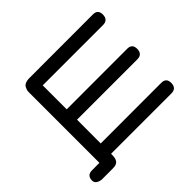

<svg xmlns="http://www.w3.org/2000/svg" viewBox="-201 -987 1360 1360"><g transform="rotate(45 478.5 -307.0)"><path d="M107.4 -750Q158.7 -748.5 158.7 -697.3V-93.8Q278.8 -93.8 398.9 -93.8Q398.9 -397 398.4 -700.2Q398.4 -751.5 451.2 -750Q502.4 -748.5 502.4 -697.3V-93.8Q621.1 -93.8 740.2 -93.3L739.7 -700.2Q739.7 -751.5 792.5 -750Q843.8 -748.5 843.8 -697.3V-93.3Q850.6 -93.3 857.9 -93.3Q920.4 -93.3 925.3 -44.9Q925.8 -39.1 925.8 -33.7Q926.3 -28.8 926.3 -23.4V85Q917.5 136.7 881.8 136.2Q831.1 135.3 831.1 85.4Q831.1 47.9 830.6 10.3H120.6Q103 10.3 91.8 3.4Q55.2 -7.3 55.2 -64.5L54.7 -700.2Q54.7 -751.5 107.4 -750Z"/></g></svg>

Font: Comic Relief
Style: Regular
Weight: 400
Designer: Jeff Davis
Foundry: Loudifier
Version: Version 1.0